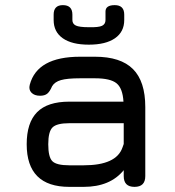

<svg xmlns="http://www.w3.org/2000/svg" viewBox="-20 -728 680 748"><path d="M189 -650V-671Q189 -708 225 -708Q262 -708 262 -671V-650Q262 -635 275.5 -628.5Q289 -622 326 -622Q364 -621 377.5 -627.5Q391 -634 391 -650V-683Q391 -708 427 -708Q464 -708 464 -671V-650Q464 -604 428 -579Q392 -554 326 -554Q260 -554 224.5 -579Q189 -604 189 -650ZM250 0Q84 0 84 -166Q84 -250 124.5 -291Q165 -332 250 -332H461Q458 -384 434 -403.5Q410 -423 350 -423H292Q242 -423 217.5 -416Q193 -409 183 -392Q174 -371 164 -363Q154 -355 136 -355Q114 -355 102.5 -367Q91 -379 96 -398Q125 -507 292 -507H350Q450 -507 498 -459Q546 -411 546 -311V-42Q546 0 504 0Q462 0 462 -42V-65Q409 0 306 0ZM306 -84Q433 -84 457 -153Q458 -155 459.5 -160Q461 -165 462 -167V-248H250Q201 -248 184.5 -231.5Q168 -215 168 -166Q168 -116 184 -100Q200 -84 250 -84Z"/></svg>

Font: Jura
Style: Bold
Weight: 700
Designer: Daniel Johnson, Alexei Vanyashin
Foundry: Daniel Johnson
Version: Version 5.103